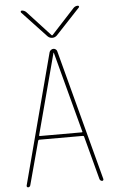

<svg xmlns="http://www.w3.org/2000/svg" viewBox="-62 -992 624 1033"><g transform="rotate(-5 250.0 -475.0)"><path d="M130.9 -275.4Q128.9 -270.5 133.8 -269.5H360.4Q366.2 -269.5 363.3 -275.4L248 -709Q248 -710 247.1 -710Q246.1 -710 246.1 -709ZM46.9 0Q43.9 0 41.5 -2.9Q39.1 -5.9 40 -9.8L225.6 -713.9Q227.5 -720.7 233.9 -725.6Q240.2 -730.5 247.6 -730.5Q254.9 -730.5 260.7 -725.6Q266.6 -720.7 267.6 -713.9L454.1 -9.8Q455.1 -5.9 453.1 -2.9Q451.2 0 447.3 0Q438.5 0 433.6 -9.8L371.1 -245.1Q370.1 -250 365.2 -250H128.9Q125 -250 123 -245.1L59.6 -9.8Q56.6 0 46.9 0ZM221.7 -800.8 90.8 -940.4Q88.9 -943.4 90.3 -946.8Q91.8 -950.2 95.7 -950.2Q108.4 -950.2 119.1 -940.4L245.1 -803.7H247.1H249L375 -940.4Q384.8 -950.2 398.4 -950.2Q402.3 -950.2 404.3 -946.8Q406.2 -943.4 403.3 -940.4L272.5 -800.8Q261.7 -790 247.1 -790Q232.4 -790 221.7 -800.8Z"/></g></svg>

Font: Rounded Mgen+ 1mn thin
Style: Regular
Weight: 100
Designer: [Source Han Sans]
Ryoko NISHIZUKA  (kana & ideographs); Paul D. Hunt (Latin, Greek & Cyrillic); Wenlong ZHANG  (bopomofo
Version: Version 1.059.20150602